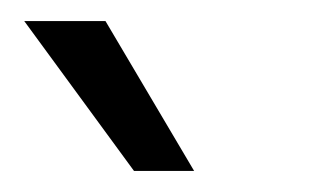

<svg xmlns="http://www.w3.org/2000/svg" viewBox="-20 -764 301 182"><path d="M107 -602 3 -744H80L164 -602Z"/></svg>

Font: Murecho Thin
Style: Regular
Weight: 400
Version: Version 1.010